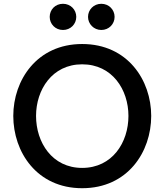

<svg xmlns="http://www.w3.org/2000/svg" viewBox="-20 -982 867 1012"><path d="M514 -824C554 -824 584 -855 584 -893C584 -931 554 -962 514 -962C474 -962 444 -931 444 -893C444 -856 474 -824 514 -824ZM312 -824C352 -824 382 -855 382 -893C382 -931 352 -962 312 -962C271 -962 242 -931 242 -893C242 -856 271 -824 312 -824ZM413 10C653 10 777 -181 777 -371C777 -559 653 -750 413 -750C174 -750 50 -559 50 -371C50 -181 174 10 413 10ZM413 -97C255 -97 170 -231 170 -371C170 -509 255 -643 413 -643C572 -643 657 -509 657 -371C657 -231 572 -97 413 -97Z"/></svg>

Font: Be Vietnam Pro Medium
Style: Regular
Weight: 500
Designer: Lam Bao, Tony Le, Vietanh Nguyen
Foundry: Yellow Type Foundry
Version: Version 1.002